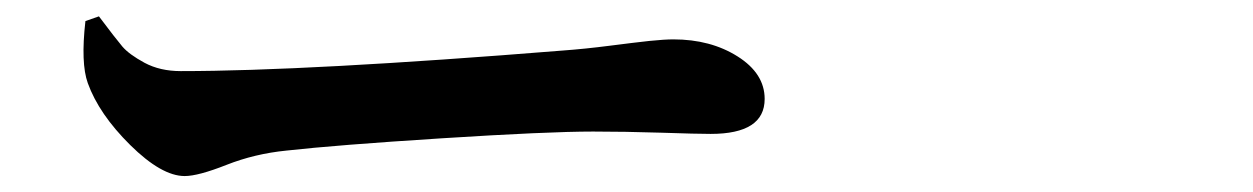

<svg xmlns="http://www.w3.org/2000/svg" viewBox="-20 -481 1540 236"><path d="M85 -455.1 101.6 -460.9Q122.1 -433.6 130.4 -423.8Q138.7 -414.1 157.7 -403.8Q176.8 -393.6 202.1 -393.6Q357.4 -393.6 671.9 -418.9Q699.2 -420.9 729.5 -424.8Q759.8 -428.7 778.3 -430.7Q796.9 -432.6 807.6 -432.6Q853.5 -432.6 886.7 -411.6Q919.9 -390.6 919.9 -359.4Q919.9 -316.4 853.5 -316.4Q836.9 -316.4 792.5 -317.9Q748 -319.3 709 -319.3Q653.3 -319.3 522.9 -311Q392.6 -302.7 332 -295.9Q293 -292 258.3 -278.3Q223.6 -264.6 207 -264.6Q178.7 -264.6 140.1 -302.7Q101.6 -340.8 87.9 -378.9Q79.1 -403.3 85 -455.1Z"/></svg>

Font: Bpmf Zihi Serif Bold
Style: Bold
Weight: 700
Foundry: But Ko
Version: Version 1.320